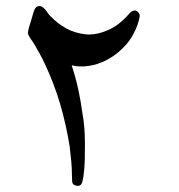

<svg xmlns="http://www.w3.org/2000/svg" viewBox="-20 -608 585 628"><path d="M214.4 -394.5Q227.1 -356 235.6 -317.4Q244.1 -278.8 249.5 -238.3Q253.9 -214.4 255.9 -189.5Q257.8 -164.6 257.8 -139.2Q257.8 -111.8 257.3 -85Q256.8 -58.1 252.9 -30.8Q252 -25.9 250.7 -19.3Q249.5 -12.7 247.3 -8.1Q245.1 -3.4 240.2 -1Q237.8 0 234.9 0Q231.9 0 228 -1Q216.8 -3.9 216.1 -13.9Q215.3 -23.9 215.3 -33.2Q215.3 -56.2 213.1 -80.3Q210.9 -104.5 208 -127.9Q196.8 -199.2 177 -266.8Q157.2 -334.5 126.5 -399.4Q119.1 -415.5 110.4 -431.4Q101.6 -447.3 92.8 -462.4Q87.9 -470.7 82.5 -477.8Q77.1 -484.9 73.2 -493.2Q71.3 -497.6 71.3 -501.5Q71.3 -503.9 72.3 -507.8Q73.2 -511.7 74.7 -518.1Q78.1 -529.3 81.8 -541Q85.4 -552.7 88.4 -564Q90.3 -569.8 92.3 -575.4Q94.2 -581.1 99.1 -585Q104.5 -588.4 108.9 -588.4Q110.8 -588.4 114.7 -587.2Q118.7 -585.9 124.3 -580.6Q129.9 -575.2 134.3 -568.4Q138.7 -561.5 142.6 -557.6Q167 -531.7 195.8 -515.6Q224.6 -499.5 261.2 -495.6Q266.6 -495.1 272 -495.1Q284.7 -495.1 300.3 -498.5Q315.9 -502 333.3 -509.5Q350.6 -517.1 365.7 -528.3Q380.9 -539.6 393.1 -552.7Q396.5 -556.6 401.4 -562Q406.2 -567.4 410.9 -570.6Q415.5 -573.7 421.4 -573.7Q426.8 -573.7 432.6 -567.4Q437 -562 437 -556.2Q437 -555.2 436.5 -551.5Q436 -547.9 434.1 -541.5Q430.2 -525.9 424.1 -512.7Q418 -499.5 410.2 -485.8Q395.5 -462.4 373.3 -442.6Q351.1 -422.9 325.4 -409.9Q299.8 -397 271 -392.6Q258.8 -390.6 247.1 -390.6Q230.5 -390.6 214.4 -394.5Z"/></svg>

Font: Dima Niloofar
Style: Regular
Weight: 400
Designer: R.Balvardi
Foundry: Dima Software Group
Version: Version 3.00;November 13, 2018;FontCreator 11.5.0.2427 64-bi